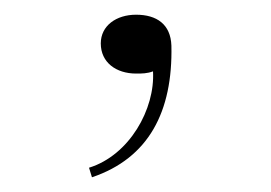

<svg xmlns="http://www.w3.org/2000/svg" viewBox="-20 -85 368 261"><path d="M101 143 105 156C182 130 215 67 213 -23C212 -52 193 -65 165 -65C138 -65 117 -50 117 -26C117 0 138 15 165 15C173 15 180 15 188 12C191 63 156 126 101 143Z"/></svg>

Font: Sprat Extended Light
Style: Regular
Weight: 300
Width: 9
Designer: Ethan Nakache
Foundry: Collletttivo
Version: Version 2.000;Glyphs 3.2 (3217)